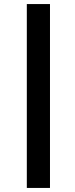

<svg xmlns="http://www.w3.org/2000/svg" viewBox="-20 -795 367 945"><path d="M112 130V-775H226V130Z"/></svg>

Font: PTCRaleway
Style: Bold Italic
Weight: 700
Italic angle: -12°
Designer: Matt McInerney, Pablo Impallari, Rodrigo Fuenzalida
Foundry: Matt McInerney, Pablo Impallari, Rodrigo Fuenzalida
Version: Version 3.000g; ttfautohint (v1.5) -l 8 -r 28 -G 28 -x 14 -D